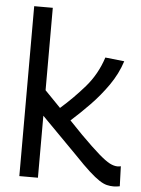

<svg xmlns="http://www.w3.org/2000/svg" viewBox="-53 -782 612 833"><g transform="rotate(5 252.5 -365.5)"><path d="M473 9Q458 9 443.5 5.5Q429 2 410.5 -10Q392 -22 365.5 -46Q339 -70 299 -112L143 -270V0H62V-740H143V-381L212 -310Q268 -359 316.5 -415Q365 -471 389 -545L472 -536Q454 -480 419 -430Q384 -380 342.5 -337.5Q301 -295 262 -260L318 -202Q369 -151 399.5 -124.5Q430 -98 448.5 -88.5Q467 -79 483 -79Q486 -79 489.5 -79.5Q493 -80 497 -81L500 6Q494 7 487.5 8Q481 9 473 9Z"/></g></svg>

Font: Georama
Style: Regular
Weight: 400
Designer: Jean-Baptiste Levee
Foundry: Production Type
Version: Version 1.000